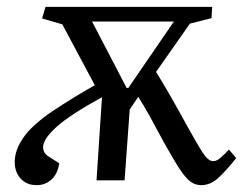

<svg xmlns="http://www.w3.org/2000/svg" viewBox="-20 -527 710 561"><path d="M598 -474 535 -458 436 -317Q454 -288 476.5 -249Q499 -210 529 -155Q552 -114 565 -92.5Q578 -71 586.5 -63.5Q595 -56 603 -56Q613 -56 625 -66.5Q637 -77 649 -90L670 -65Q645 -33 620.5 -9.5Q596 14 568 14Q551 14 537 4Q523 -6 505.5 -32.5Q488 -59 460 -109Q435 -156 417.5 -187.5Q400 -219 384 -244L359 -207L344 0H262L278 -243Q185 -192 145.5 -156.5Q106 -121 106 -97Q106 -79 123 -69L153 -50Q149 -20 131 -3Q113 14 87 14Q58 14 40.5 -5Q23 -24 23 -54Q23 -88 48 -124.5Q73 -161 133 -202Q168 -225 196.5 -242.5Q225 -260 257 -278L162 -456L103 -473L113 -507H600ZM350 -270H355L488 -464H249Z"/></svg>

Font: Literata 36pt
Style: Italic
Weight: 400
Italic angle: -2°
Designer: Latin by Veronika Burian and Jose Scaglione. Greek by Irene Vlachou. Cyrillic by Vera Evstafieva
Foundry: TypeTogether
Version: Version 3.002